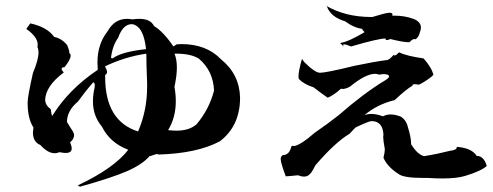

<svg xmlns="http://www.w3.org/2000/svg" viewBox="-20 -724 1855 723"><path d="M281 -21 273 -26Q409 -90 463 -160Q394 -186 364 -247Q330 -287 330 -343Q330 -360 333 -379Q337 -394 337 -402Q337 -413 331 -414Q302 -381 273 -341Q233 -308 232 -265Q240 -251 254 -230Q259 -222 259 -215Q259 -201 244 -188Q250 -174 250 -165Q250 -148 227 -148Q218 -148 204 -151Q195 -147 186 -147Q160 -147 132 -178Q104 -189 104 -226L106 -244Q84 -277 84 -338Q84 -360 104 -449Q125 -499 125 -527Q125 -539 121 -547L122 -556Q122 -585 79 -615L94 -636Q158 -622 184 -585Q213 -579 233 -554Q241 -534 241 -528Q241 -525 240 -525Q246 -521 246 -514Q246 -500 223 -471Q212 -471 212 -465Q212 -460 220 -451Q152 -400 150 -348Q151 -327 171 -313Q174 -288 177 -288Q239 -388 348 -461L347 -489Q347 -558 385 -606Q411 -653 458 -653Q468 -653 479 -651Q493 -653 505 -653Q547 -653 560 -626Q596 -604 633 -549L645 -557L663 -558Q758 -558 813 -500Q882 -444 884 -356Q884 -250 808 -192Q722 -146 575 -142V-143Q575 -144 573 -144Q567 -144 545 -136V-138Q517 -105 458.5 -79.5Q400 -54 281 -21ZM645 -232Q694 -232 721 -257Q768 -313 786 -383Q783 -457 729 -503Q699 -522 643 -522H637Q646 -501 646 -470Q646 -439 637 -397Q642 -369 642 -343Q642 -281 613 -234Q630 -232 645 -232ZM500 -229Q534 -308 534 -397V-411Q531 -481 531 -522Q450 -510 375 -474Q383 -461 383 -453Q383 -445 376 -442V-434Q376 -268 500 -229ZM404 -504Q437 -529 530 -539Q523 -601 500 -622Q487 -633 476 -633Q443 -633 425 -582Q403 -551 398 -506Z M1645 -52Q1620 -52 1591 -54H1572Q1502 -54 1482 -68Q1438 -96 1424 -130Q1429 -151 1429 -160V-163Q1423 -196 1423 -208Q1423 -214 1424 -215Q1422 -268 1379 -268Q1370 -268 1323 -246Q1319 -246 1296 -220Q1242 -188 1168 -102Q1152 -71 1147 -69Q1139 -59 1125 -59Q1115 -59 1102 -64Q1063 -60 1056 -60Q1037 -111 1037 -125Q1037 -135 1045 -140Q1068 -140 1076 -168Q1077 -175 1082 -175L1087 -174Q1111 -177 1165 -224Q1213 -257 1255 -290Q1350 -373 1428 -420Q1445 -430 1445 -436Q1445 -445 1423 -445L1407 -443Q1400 -446 1392 -446Q1357 -446 1298 -398Q1282 -389 1270 -389L1264 -390Q1236 -365 1214 -356Q1188 -374 1161 -395Q1124 -407 1105 -427L1104 -436Q1104 -456 1117 -502L1126 -490Q1166 -450 1185 -450Q1208 -450 1314 -476Q1390 -492 1438 -498Q1445 -498 1463 -518Q1464 -515 1466 -515Q1471 -515 1483 -527Q1511 -513 1575 -504Q1606 -469 1612 -442Q1606 -437 1606 -436Q1576 -413 1557 -405Q1548 -407 1542 -407Q1533 -407 1533 -402V-401Q1512 -390 1466 -347Q1400 -331 1352 -290Q1364 -295 1378 -295Q1398 -295 1422 -286Q1435 -293 1451 -293Q1468 -293 1489 -285Q1510 -272 1516 -245Q1528 -207 1528 -184V-181Q1552 -142 1577 -136Q1627 -144 1674 -156Q1700 -159 1700 -169V-171Q1756 -167 1775 -137Q1802 -137 1813 -99Q1792 -80 1733 -62Q1702 -52 1645 -52ZM1275 -548 1261 -562Q1293 -567 1353 -603Q1344 -612 1344 -614Q1344 -615 1345 -615H1346Q1313 -619 1279 -644Q1225 -660 1211 -700L1205 -704Q1279 -660 1378 -660H1382Q1434 -676 1446 -676Q1458 -676 1458 -670L1457 -665H1467Q1503 -665 1537 -653Q1565 -642 1565 -620Q1565 -612 1561 -602Q1556 -582 1544 -576L1540 -577Q1533 -577 1522 -565H1519Q1498 -565 1450 -577Q1441 -573 1437 -573Q1432 -573 1432 -577V-579Q1404 -579 1302 -549Q1283 -557 1276 -557Q1272 -557 1272 -555Q1272 -552 1275 -548Z"/></svg>

Font: Xiangcui Kesong Xiangcui Kesong
Style: Regular
Weight: 400
Version: Version 1.501;March 28, 2024;FontCreator 14.0.0.2814 64-bit